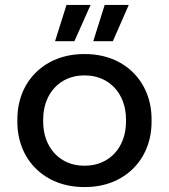

<svg xmlns="http://www.w3.org/2000/svg" viewBox="-20 -746 682 774"><path d="M202 -580H280L345 -726H248ZM356 -580H435L499 -726H402ZM318 8H324C480 8 591 -101 591 -255V-265C591 -419 480 -528 324 -528H318C161 -528 50 -419 50 -265V-255C50 -101 161 8 318 8ZM319 -78C222 -78 154 -151 154 -256V-264C154 -369 222 -442 319 -442H322C420 -442 488 -369 488 -264V-256C488 -151 420 -78 322 -78Z"/></svg>

Font: Fixel Display Medium
Style: Regular
Weight: 500
Designer: AlfaBravo + MacPaw
Foundry: Kyrylo Tkachov, Marchela Mozhyna, Serhii Makarenko, Maria Weinstein, Zakhar Kryvoshyya
Version: Version 1.211